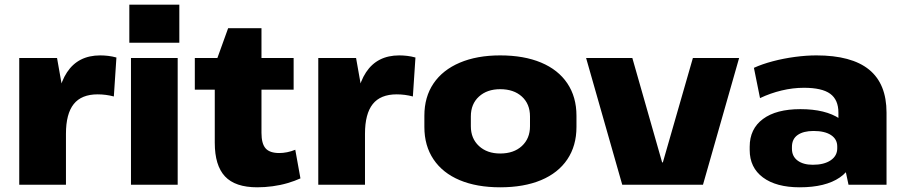

<svg xmlns="http://www.w3.org/2000/svg" viewBox="-20 -787 3852 818"><path d="M62 -540H223L261 -325V0H62ZM218 -266Q218 -407 265.5 -479Q313 -551 407 -551Q423 -551 440.5 -549Q458 -547 476 -542L465 -376Q431 -385 396 -385Q327 -385 294 -343.5Q261 -302 261 -217Z M737 -540V0H538V-540ZM744 -767V-605H531V-767Z M1076 11Q982 11 938.5 -35.5Q895 -82 895 -179V-509L952 -667H1094V-221Q1094 -175 1111.5 -155Q1129 -135 1170 -135Q1186 -135 1203.5 -138.5Q1221 -142 1238 -149L1260 -27Q1236 -16 1205.5 -7Q1175 2 1141.5 6.5Q1108 11 1076 11ZM810 -540H1231V-405H810Z M1336 -540H1497L1535 -325V0H1336ZM1492 -266Q1492 -407 1539.5 -479Q1587 -551 1681 -551Q1697 -551 1714.5 -549Q1732 -547 1750 -542L1739 -376Q1705 -385 1670 -385Q1601 -385 1568 -343.5Q1535 -302 1535 -217Z M2111 11Q2011 11 1938.5 -19.5Q1866 -50 1827 -108Q1788 -166 1788 -246V-294Q1788 -374 1827 -431.5Q1866 -489 1939 -520Q2012 -551 2111 -551Q2212 -551 2285 -520.5Q2358 -490 2397 -432Q2436 -374 2436 -294V-246Q2436 -166 2397 -108Q2358 -50 2285 -19.5Q2212 11 2111 11ZM2111 -133Q2169 -133 2203.5 -165Q2238 -197 2238 -249V-291Q2238 -344 2203.5 -375.5Q2169 -407 2111 -407Q2055 -407 2020.5 -375.5Q1986 -344 1986 -291V-249Q1986 -197 2020.5 -165Q2055 -133 2111 -133Z M2477 -540H2674L2801 -95H2804L2932 -540H3129L2975 0H2631Z M3552 -203V-307Q3552 -362 3517 -387.5Q3482 -413 3405 -413Q3358 -413 3310 -401.5Q3262 -390 3218 -369L3192 -498Q3227 -514 3272.5 -526Q3318 -538 3366.5 -544.5Q3415 -551 3458 -551Q3608 -551 3682.5 -490.5Q3757 -430 3757 -307V0H3595ZM3387 11Q3287 11 3230.5 -31Q3174 -73 3174 -148V-162Q3174 -238 3230.5 -280Q3287 -322 3390 -322Q3497 -322 3558 -281Q3619 -240 3619 -165V-150Q3619 -73 3558 -31Q3497 11 3387 11ZM3443 -85Q3491 -85 3519 -104Q3547 -123 3547 -155V-163Q3547 -194 3520.5 -211.5Q3494 -229 3446 -229Q3403 -229 3378.5 -212Q3354 -195 3354 -161V-153Q3354 -121 3378 -103Q3402 -85 3443 -85Z"/></svg>

Font: Pathway Extreme ExtraBold
Style: Regular
Weight: 800
Designer: Eduardo Rodriguez Tunni
Foundry: Eduardo Rodriguez Tunni
Version: Version 1.001;gftools[0.9.26]